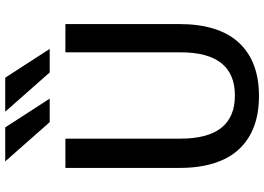

<svg xmlns="http://www.w3.org/2000/svg" viewBox="-158 -842 1010 734"><g transform="rotate(-90 347.0 -475.0)"><path d="M227 -960 337 -790H247L97 -960ZM417 -960 527 -790H437L287 -960ZM184 -730V-290Q184 -82 349 -82Q514 -82 514 -290V-730H622V-295Q622 -144 551 -67Q480 10 347 10Q214 10 143 -67Q72 -144 72 -295V-730Z"/></g></svg>

Font: M PLUS 1p Medium
Style: Regular
Weight: 500
Version: Version 1.062